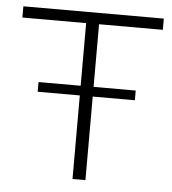

<svg xmlns="http://www.w3.org/2000/svg" viewBox="-47 -638 611 681"><g transform="rotate(5 259.0 -297.5)"><path d="M236 0V-555H9V-595H509V-555H282V0ZM86 -297.5V-332H432V-297.5Z"/></g></svg>

Font: Encode Sans SC SemiExpanded ExtraLight
Style: Regular
Weight: 250
Width: 6
Designer: Multiple Designers
Foundry: Impallari Type
Version: Version 3.002